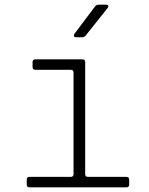

<svg xmlns="http://www.w3.org/2000/svg" viewBox="-20 -805 640 825"><path d="M107 0Q95 0 95 -12V-33Q95 -45 107 -45H284Q296 -45 296 -57V-493Q296 -505 284 -505H132Q120 -505 120 -517V-538Q120 -550 132 -550H334Q346 -550 346 -538V-57Q346 -45 358 -45H523Q535 -45 535 -33V-12Q535 0 523 0ZM307 -645Q300 -645 298 -649.5Q296 -654 300 -660L389 -778Q395 -785 404 -785H435Q443 -785 445 -780.5Q447 -776 442 -770L348 -652Q342 -645 333 -645Z"/></svg>

Font: Pitagon Sans Mono Thin
Style: Regular
Weight: 100
Monospace: yes
Designer: Travis Tran
Foundry: Pitagon
Version: Version 1.001; ttfautohint (v1.8.4.7-5d5b);gftools[0.9.26]